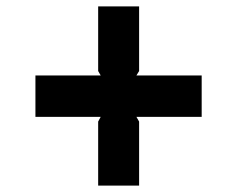

<svg xmlns="http://www.w3.org/2000/svg" viewBox="-20 -703 735 595"><path d="M605 -469.2V-340.8H402.8L411.1 -326.2V-127.9H284.2V-326.2L292 -340.8H89.8V-469.2H292L284.2 -482.9V-683.1H411.1V-482.9L402.8 -469.2Z"/></svg>

Font: Sinkin Sans 600 SemiBold
Style: Regular
Weight: 600
Designer: Keith Bates
Foundry: K-Type
Version: Sinkin Sans (version 1.0)  by Keith Bates   •   © 2014   www